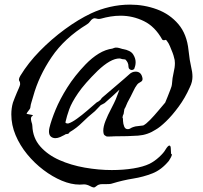

<svg xmlns="http://www.w3.org/2000/svg" viewBox="-20 -599 878 831"><path d="M391 211Q386 215 371 207Q356 199 344 199Q339 199 334.5 199.5Q330 200 325 200Q288 200 247.5 183Q207 166 168 136.5Q129 107 97.5 68.5Q66 30 47.5 -14Q29 -58 29 -104Q29 -131 36 -155Q40 -166 44 -176L53 -198Q58 -209 62 -218.5Q66 -228 67 -233V-237Q67 -244 64.5 -247Q62 -250 62 -255Q62 -261 68 -271Q102 -327 152.5 -378.5Q203 -430 261 -472.5Q319 -515 374 -541Q412 -559 455.5 -569Q499 -579 543 -579Q604 -579 659.5 -558.5Q715 -538 752 -494.5Q789 -451 796 -381Q801 -335 807 -311Q813 -287 813 -267Q813 -257 810.5 -245.5Q808 -234 801 -220Q781 -175 753 -137Q725 -99 698.5 -73.5Q672 -48 654 -38Q619 -15 578 -12Q537 -9 473 -9Q473 -9 465.5 -8.5Q458 -8 450 -8Q441 -8 440 -9Q438 -11 434.5 -12.5Q431 -14 429 -19Q427 -27 427 -33Q427 -51 436.5 -75.5Q446 -100 462 -130Q475 -155 481 -169Q487 -183 490 -192.5Q493 -202 497 -211Q483 -198 468 -184Q453 -170 433 -153Q430 -151 424 -148Q418 -145 416 -144L391 -118Q360 -93 336 -69Q312 -45 283 -28V-29Q282 -28 280.5 -25.5Q279 -23 276 -21V-20Q272 -19 269 -19Q266 -19 264 -18Q258 -14 252 -11.5Q246 -9 241 -6Q229 -1 220 -1Q208 -1 200 -8Q192 -15 192 -30Q192 -34 192.5 -38Q193 -42 194 -46Q202 -79 220.5 -124Q239 -169 271 -220Q303 -271 350 -320Q378 -349 407.5 -367Q437 -385 468 -389H467Q470 -390 474 -391.5Q478 -393 482 -393Q490 -393 496.5 -391Q503 -389 510 -387H511Q545 -381 556 -364Q567 -347 567 -330Q567 -321 565 -313.5Q563 -306 561 -301L560 -300Q556 -296 550 -296Q545 -296 540.5 -300Q536 -304 536 -311Q536 -321 532.5 -328Q529 -335 524 -340Q523 -342 519 -342Q515 -342 510 -343H509Q506 -344 503 -345Q500 -346 497 -346Q459 -346 403 -293Q346 -237 318 -196Q290 -155 279.5 -125.5Q269 -96 264 -73Q263 -68 264 -67Q265 -66 269 -65Q272 -64 277 -65Q292 -70 313.5 -85.5Q335 -101 356.5 -119.5Q378 -138 393 -151Q398 -156 402.5 -158Q407 -160 410 -163Q415 -166 417.5 -170.5Q420 -175 424 -178Q460 -209 482 -227.5Q504 -246 516.5 -257Q529 -268 538 -276Q551 -289 567 -289Q590 -289 596 -264Q600 -250 589 -244.5Q578 -239 573 -232Q565 -222 556 -202.5Q547 -183 532 -156Q527 -146 525.5 -141Q524 -136 519 -128Q518 -127 517 -118.5Q516 -110 515 -106Q511 -99 510.5 -92Q510 -85 512 -88Q512 -87 512.5 -75Q513 -63 517.5 -51.5Q522 -40 533 -40Q541 -40 551 -47Q553 -48 559.5 -50Q566 -52 567 -52L600 -56Q612 -62 629.5 -80Q647 -98 665 -119.5Q683 -141 695 -155Q699 -164 705.5 -180.5Q712 -197 718 -212.5Q724 -228 724 -233Q726 -263 731.5 -285Q737 -307 737 -326Q737 -340 733 -351Q732 -357 727 -370.5Q722 -384 715.5 -399Q709 -414 703 -421Q699 -428 694 -426L692 -425Q685 -424 682 -428Q651 -484 603 -507.5Q555 -531 502 -531Q480 -531 458.5 -527.5Q437 -524 416 -518Q413 -517 409 -517Q403 -517 400 -518L396 -519Q392 -520 389.5 -520Q387 -520 382 -518Q375 -514 370 -506.5Q365 -499 357 -494Q259 -434 203.5 -352Q148 -270 124 -183Q119 -164 116 -156Q113 -148 111 -132Q111 -130 106.5 -124Q102 -118 98 -112.5Q94 -107 96 -106L122 -101H123Q123 -100 119 -96.5Q115 -93 115 -91Q114 -89 114 -85Q114 -80 116 -72L119 -62Q119 -60 119.5 -58Q120 -56 120 -54Q122 -2 154 34.5Q186 71 236.5 93.5Q287 116 347 126.5Q407 137 464 137Q514 137 557 130Q600 123 627 110Q649 99 669 80.5Q689 62 696 49Q707 31 713 31Q718 31 719 40.5Q720 50 720 59Q720 68 722 68Q724 68 724 70Q724 74 719 83.5Q714 93 711 97Q679 136 639.5 151.5Q600 167 556 174Q512 181 466 195Q461 197 453 197.5Q445 198 437 198Q429 198 421.5 198Q414 198 409 200Q404 201 400 204.5Q396 208 391 211Z"/></svg>

Font: Vujahday Script
Style: Regular
Weight: 400
Designer: Robert E. Leuschke
Foundry: Robert E. Leuschke
Version: Version 1.010; ttfautohint (v1.8.3)